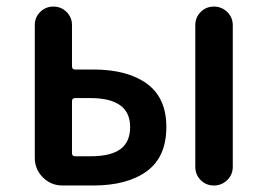

<svg xmlns="http://www.w3.org/2000/svg" viewBox="-20 -570 820 590"><path d="M171.9 0Q136.7 0 111.8 -24.9Q86.9 -49.8 86.9 -85V-493.2Q86.9 -516.6 103.5 -533.2Q120.1 -549.8 144 -549.8Q168 -549.8 184.6 -533.2Q201.2 -516.6 201.2 -493.2V-366.2Q201.2 -356.4 210.9 -356.4H266.6Q371.1 -356.4 431.2 -313Q491.2 -269.5 491.2 -179.7Q491.2 -87.9 431.2 -43.9Q371.1 0 266.6 0ZM201.2 -99.6Q201.2 -89.8 210.9 -89.8H257.8Q320.3 -89.8 350.1 -111.8Q379.9 -133.8 379.9 -179.7Q379.9 -268.6 257.8 -268.6H210.9Q201.2 -268.6 201.2 -258.8ZM580.1 -57.6V-492.2Q580.1 -516.6 596.7 -533.2Q613.3 -549.8 637.2 -549.8Q661.1 -549.8 678.2 -533.2Q695.3 -516.6 695.3 -492.2V-57.6Q695.3 -33.2 678.2 -16.6Q661.1 0 637.2 0Q613.3 0 596.7 -16.6Q580.1 -33.2 580.1 -57.6Z"/></svg>

Font: Gen Jyuu GothicX Medium
Style: Regular
Weight: 500
Designer: Ryoko NISHIZUKA (kana &amp; ideographs); Paul D. Hunt (Latin, Greek &amp; Cyrillic); Wenlong ZHANG (bopomofo); Sandoll C
Version: Version 1.058.20140828